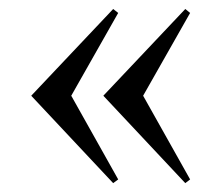

<svg xmlns="http://www.w3.org/2000/svg" viewBox="-20 -419 490 429"><path d="M232.9 -9.8 49.8 -205.1 232.9 -398.9 244.1 -390.1 139.2 -205.1 244.1 -18.1ZM210.9 -205.1 394 -398.9 404.8 -390.1 299.8 -205.1 404.8 -18.1 394 -9.8Z"/></svg>

Font: Halibut
Style: Regular
Weight: 400
Designer: Matteo Maggi
Foundry: Collletttivo
Version: Version 3.080 | FøM Fix